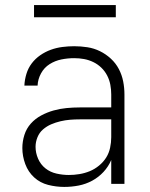

<svg xmlns="http://www.w3.org/2000/svg" viewBox="-20 -724 590 756"><path d="M233 12Q201 12 169.5 4Q138 -4 114.5 -25.5Q91 -47 79.5 -78Q68 -109 68 -141Q68 -167 76 -192.5Q84 -218 101.5 -237.5Q119 -257 142.5 -269.5Q166 -282 191 -289Q216 -296 242 -298.5Q268 -301 294 -301H418V-352Q418 -371 414.5 -390Q411 -409 402 -426.5Q393 -444 379 -457.5Q365 -471 347.5 -479.5Q330 -488 311 -491.5Q292 -495 272 -495Q247 -495 222 -490Q197 -485 175.5 -471.5Q154 -458 141.5 -435Q129 -412 128 -387H76Q77 -410 84 -433Q91 -456 105 -474.5Q119 -493 138.5 -506.5Q158 -520 180 -528Q202 -536 225.5 -539Q249 -542 272 -542Q298 -542 324 -538Q350 -534 373.5 -522.5Q397 -511 416.5 -493Q436 -475 448 -452Q460 -429 465 -403.5Q470 -378 470 -352V0H418V-94Q407 -68 387.5 -47Q368 -26 343 -12.5Q318 1 290 6.5Q262 12 233 12ZM251 -35Q272 -35 293 -38.5Q314 -42 333.5 -50Q353 -58 370 -72Q387 -86 398 -103.5Q409 -121 413.5 -142Q418 -163 418 -184V-254H294Q275 -254 256 -252.5Q237 -251 218 -246.5Q199 -242 181.5 -234.5Q164 -227 149.5 -214.5Q135 -202 127.5 -183.5Q120 -165 120 -146Q120 -122 130 -99Q140 -76 159 -61Q178 -46 202.5 -40.5Q227 -35 251 -35ZM436 -656H114V-704H436Z"/></svg>

Font: Lode Dark Term
Style: Regular
Weight: 400
Monospace: yes
Designer: Belleve Invis
Foundry: Belleve Invis
Version: Version 29.2.0